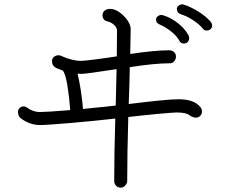

<svg xmlns="http://www.w3.org/2000/svg" viewBox="-20 -835 1040 886"><path d="M912 -319Q912 -308 903.5 -300Q895 -292 884 -292Q874 -292 860 -299Q850 -308 835 -312Q820 -316 796 -316Q780 -316 709.5 -309.5Q639 -303 572 -295Q567 -125 567 0Q567 11 558 21Q549 31 537 31Q524 31 515.5 22Q507 13 507 1Q507 -123 512 -288Q417 -277 306.5 -267.5Q196 -258 165 -258Q117 -258 76 -289Q70 -293 66.5 -301Q63 -309 63 -318Q63 -329 70.5 -336.5Q78 -344 89 -344Q99 -344 105 -338Q134 -318 163 -318Q194 -318 304 -327Q300 -386 291 -441Q282 -496 269 -510Q256 -514 240 -521Q220 -531 220 -553Q220 -565 229 -572.5Q238 -580 250 -580Q259 -580 265 -576Q286 -566 310.5 -560Q335 -554 352 -554Q366 -554 417.5 -560.5Q469 -567 519 -575Q520 -627 520 -694Q520 -708 506 -720.5Q492 -733 474 -737Q465 -738 459 -746Q453 -754 453 -764Q453 -779 463.5 -786.5Q474 -794 488 -794Q509 -794 531 -778.5Q553 -763 568 -741.5Q583 -720 583 -702L581 -586Q695 -603 760 -603Q774 -603 783 -595Q792 -587 792 -574Q792 -562 784 -552.5Q776 -543 764 -543Q693 -543 579 -525Q578 -461 574 -355Q750 -377 804 -377Q873 -377 902 -344Q912 -334 912 -319ZM363 -332 419 -338Q455 -341 514 -348L518 -516Q377 -494 354 -494Q344 -494 338 -495Q346 -462 353 -417Q360 -372 363 -332ZM916 -703Q898 -725 868.5 -743.5Q839 -762 815 -769Q796 -775 796 -795Q796 -802 803 -808Q810 -814 819 -815Q825 -815 827 -814Q859 -804 894 -782.5Q929 -761 953 -734Q957 -729 959 -718Q959 -707 951.5 -700.5Q944 -694 935 -694Q922 -694 916 -703ZM807 -648Q795 -670 769.5 -690Q744 -710 719 -721Q709 -725 704.5 -730.5Q700 -736 700 -746Q700 -754 708 -760Q716 -766 725 -766Q728 -766 737 -763Q769 -753 800 -729Q831 -705 849 -674Q853 -666 853 -659Q853 -648 846 -641Q839 -634 829 -634Q822 -634 816 -637.5Q810 -641 807 -648Z"/></svg>

Font: Tsukimi Rounded
Style: Regular
Weight: 400
Designer: Takashi Funayama
Foundry: Takashi Funayama
Version: Version 1.032; ttfautohint (v1.8.3)